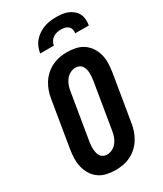

<svg xmlns="http://www.w3.org/2000/svg" viewBox="-235 -1043 969 1139"><g transform="rotate(-30 250.0 -473.5)"><path d="M207 8Q176 8 146.5 1.5Q117 -5 94 -21Q71 -37 55.5 -61.5Q40 -86 33 -114Q26 -142 26.5 -172.5Q27 -203 32 -234L84 -548Q88 -574 96.5 -599Q105 -624 119.5 -647.5Q134 -671 155 -690Q176 -709 200.5 -721Q225 -733 251 -738Q277 -743 302 -743Q333 -743 362.5 -736.5Q392 -730 415 -714Q438 -698 454 -673.5Q470 -649 477 -621Q484 -593 483 -562.5Q482 -532 477 -501L425 -187Q421 -161 412.5 -136Q404 -111 389.5 -87.5Q375 -64 354.5 -45Q334 -26 309.5 -14Q285 -2 258.5 3Q232 8 207 8ZM208 -97Q227 -97 245 -106.5Q263 -116 275 -132Q287 -148 293.5 -166.5Q300 -185 303 -204L355 -518Q357 -531 358 -544.5Q359 -558 358.5 -570.5Q358 -583 354.5 -595.5Q351 -608 344 -618Q337 -628 325.5 -633Q314 -638 301 -638Q282 -638 264 -628.5Q246 -619 234 -603Q222 -587 215.5 -568.5Q209 -550 206 -531L154 -217Q152 -204 151 -190.5Q150 -177 151 -164.5Q152 -152 155 -139.5Q158 -127 165 -117Q172 -107 183.5 -102Q195 -97 208 -97ZM162 -815Q166 -836 174 -856Q182 -876 196.5 -893Q211 -910 230 -922.5Q249 -935 269.5 -942.5Q290 -950 311 -952.5Q332 -955 352 -955Q373 -955 393 -952.5Q413 -950 431 -942.5Q449 -935 464 -922.5Q479 -910 487.5 -893Q496 -876 497.5 -856Q499 -836 496 -815H402Q405 -829 401.5 -841.5Q398 -854 388.5 -862.5Q379 -871 366 -874Q353 -877 339 -877Q326 -877 312 -874Q298 -871 285.5 -862.5Q273 -854 265.5 -841.5Q258 -829 256 -815Z"/></g></svg>

Font: Iosevka SS04 Extrabold Oblique
Style: Regular
Weight: 800
Italic angle: -9°
Monospace: yes
Designer: Belleve Invis
Foundry: Belleve Invis
Version: Version 19.0.0; ttfautohint (v1.8.4)